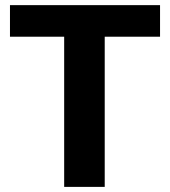

<svg xmlns="http://www.w3.org/2000/svg" viewBox="-20 -731 665 751"><path d="M606 -710.9V-587.4H389.6V0H231V-587.4H19V-710.9Z"/></svg>

Font: Vazirmatn RD ExtraBold
Style: Regular
Weight: 800
Designer: Saber Rastikerdar
Foundry: Saber Rastikerdar
Version: Version 32.102